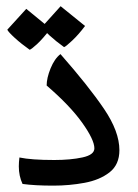

<svg xmlns="http://www.w3.org/2000/svg" viewBox="-20 -584 434 603"><path d="M147.5 -1Q89.4 -1 50.8 -6.3Q39.1 -31.2 39.1 -61.5Q39.1 -74.2 41 -89.4Q78.1 -81.5 150.4 -81.5Q201.7 -81.5 239 -89.6Q276.4 -97.7 276.4 -118.2Q276.4 -145 237.8 -199Q199.2 -252.9 126.5 -315.4Q126.5 -338.9 138.9 -369.4Q151.4 -399.9 169.9 -414.1Q258.3 -313.5 306.6 -242.2Q355 -170.9 355 -112.3Q355 -66.9 324 -42.7Q293 -18.6 245.4 -9.8Q197.8 -1 147.5 -1ZM181.2 -436Q155.3 -454.6 134.8 -473.4Q114.3 -492.2 111.3 -499L170.4 -564.5L247.1 -502.4Q226.6 -475.1 206.5 -456.3Q186.5 -437.5 181.2 -436ZM73.2 -427.7Q46.9 -446.3 26.6 -464.8Q6.3 -483.4 2.9 -490.7L62.5 -556.2L138.7 -493.7Q113.8 -461.4 96.2 -445.3Q78.6 -429.2 73.2 -427.7Z"/></svg>

Font: Harmattan SemiBold
Style: Regular
Weight: 600
Designer: George W. Nuss III and SIL International
Foundry: SIL International
Version: Version 4.000